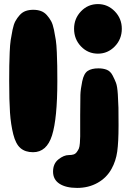

<svg xmlns="http://www.w3.org/2000/svg" viewBox="-20 -748 642 941"><path d="M142 -2Q209 -2 235 -84.5Q261 -167 261 -351Q261 -397 260.5 -425.5Q260 -454 258.5 -491.5Q257 -529 253.5 -552Q250 -575 244.5 -602Q239 -629 230.5 -644.5Q222 -660 209.5 -674Q197 -688 180.5 -694Q164 -700 143 -700Q122 -700 105.5 -694Q89 -688 76.5 -674Q64 -660 55.5 -644.5Q47 -629 41.5 -602Q36 -575 32.5 -552Q29 -529 27.5 -491.5Q26 -454 25.5 -425.5Q25 -397 25 -351Q25 -254 29 -196Q33 -138 45 -90Q57 -42 80.5 -22Q104 -2 142 -2ZM358 173Q414 173 458.5 148Q503 123 527 79Q548 41 554.5 -5Q561 -51 561 -132Q561 -134 561 -137Q561 -193 560.5 -219.5Q560 -246 557.5 -285.5Q555 -325 548.5 -342Q542 -359 531.5 -379Q521 -399 503.5 -406Q486 -413 462 -413Q429 -413 410 -400.5Q391 -388 383 -349.5Q375 -311 374 -283.5Q373 -256 373 -183Q373 -152 373 -136Q373 -131 373 -122Q373 -93 373 -79.5Q373 -66 371.5 -47Q370 -28 366.5 -20Q363 -12 356.5 -3Q350 6 340.5 9Q331 12 317 12Q293 12 266.5 33Q240 54 240 93Q240 132 271.5 152.5Q303 173 358 173ZM460 -485Q508 -485 542.5 -520.5Q577 -556 577 -607Q577 -657 542.5 -692.5Q508 -728 460 -728Q411 -728 377 -692.5Q343 -657 343 -607Q343 -556 377 -520.5Q411 -485 460 -485Z"/></svg>

Font: Cherry Bomb
Style: Regular
Weight: 400
Designer: satsuyako
Foundry: satsuyako
Version: Version 4.0